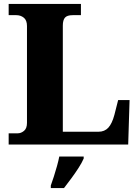

<svg xmlns="http://www.w3.org/2000/svg" viewBox="-20 -734 707 975"><path d="M24 0V-57H70Q87 -57 102 -69.5Q117 -82 117 -110V-602Q117 -631 101 -644Q85 -657 63 -657H24V-714H391V-657H349Q321 -657 310 -644.5Q299 -632 299 -604V-65H480Q511 -65 530 -85.5Q549 -106 561 -151L580 -226H638L631 0ZM238 208Q245 189 253.5 162.5Q262 136 269.5 109Q277 82 281 61H405V71Q396 92 379 118.5Q362 145 342 172Q322 199 305 221H238Z"/></svg>

Font: Noto Serif Devanagari ExtraBold
Style: Regular
Weight: 800
Designer: Universal Thirst, Indian Type Foundry and the Monotype Design Team
Foundry: Monotype Imaging Inc.
Version: Version 2.004; ttfautohint (v1.8.4.7-5d5b)